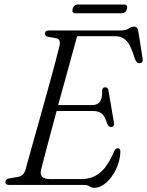

<svg xmlns="http://www.w3.org/2000/svg" viewBox="-20 -838 667 870"><path d="M362 0H21Q4.5 0 4.5 -14Q4.5 -25.5 21 -29.5L59.5 -36Q73.5 -38.5 82 -45.8Q90.5 -53 95.5 -69Q101 -89 112.8 -131.2Q124.5 -173.5 140 -228.5Q155.5 -283.5 172.2 -343.5Q189 -403.5 204.5 -460Q220 -516.5 232 -561Q244 -605.5 249.5 -629.5Q256.5 -660 236 -664.5L198.5 -671Q183.5 -674.5 183.5 -685Q183.5 -700 203 -700H529Q550 -700 563.2 -708.8Q576.5 -717.5 588 -717.5Q603 -717.5 606.5 -697L626 -574.5Q630 -552.5 613.5 -551.5Q599 -550.5 591 -572Q572.5 -634 552.2 -654Q532 -674 502 -674H329.5Q321 -642.5 307.2 -592.8Q293.5 -543 277 -483Q260.5 -423 243.5 -362H398Q420 -362 431.8 -375.5Q443.5 -389 443 -429Q444.5 -442.5 456 -442.5Q469.5 -442.5 471.5 -428L496 -284Q499.5 -263 483.5 -262.5Q471.5 -262 466 -277Q455 -312 441 -323.5Q427 -335 401.5 -335H236.5Q220.5 -275.5 206 -221.2Q191.5 -167 181 -126.8Q170.5 -86.5 166 -68Q161 -48 170.8 -37.2Q180.5 -26.5 210.5 -26.5H348.5Q397 -26.5 432.5 -54.8Q468 -83 497 -152.5Q503.5 -166 513.5 -166Q526 -166 525.5 -149Q523.5 -107.5 505.5 -70.5Q487.5 -33.5 461.2 -10.2Q435 13 407.5 13Q395.5 13 386 6.5Q376.5 0 362 0ZM309 -797.5Q314.5 -817.5 333.5 -817.5H541.5Q560.5 -817.5 555 -797.5Q550 -778 531 -778H323Q304 -778 309 -797.5Z"/></svg>

Font: Fraunces 72pt S050 Light
Style: Italic
Weight: 300
Italic angle: -16°
Version: Version 1.000; ttfautohint (v1.8.3)